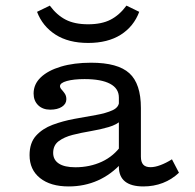

<svg xmlns="http://www.w3.org/2000/svg" viewBox="-20 -649 690 680"><path d="M401 -206.7V-303.5Q401 -335.8 369.8 -352.3Q338.6 -368.9 279.4 -368.9Q240.9 -368.9 216.7 -362.1Q192.5 -355.3 192.5 -343.9Q192.5 -338.1 198.1 -331.9Q203.8 -325.7 209.4 -317.6Q215 -309.5 215 -297.5Q215 -281.1 199.3 -270.8Q183.5 -260.6 157.9 -260.6Q131.3 -260.6 115.1 -276.4Q99 -292.3 99 -317.7Q99 -350.9 124.5 -375.1Q150 -399.4 195.9 -413.1Q241.8 -426.9 302.8 -426.9Q397.4 -426.9 438.2 -389.6Q479 -352.4 479 -266.5V-206.7ZM223.2 11.3Q158.8 11.3 121.7 -18.4Q84.7 -48.1 84.7 -99.6Q84.7 -142.9 107.5 -168.2Q130.4 -193.5 166.4 -207Q202.4 -220.4 242.9 -227.9Q283.3 -235.3 319.4 -241.6Q355.4 -247.9 378.7 -258.6Q401.9 -269.3 401.9 -290.3L411 -223.9Q394.3 -207.6 364.9 -199Q335.5 -190.3 301.4 -184.6Q267.4 -178.9 237.4 -171.3Q207.3 -163.6 187.8 -149Q168.3 -134.4 168.3 -107.5Q168.3 -82.9 188.3 -69.8Q208.4 -56.6 246.8 -56.6Q298.2 -56.6 340.9 -76.4Q383.6 -96.2 411.5 -136.4L412.6 -73.4Q374 -30.9 326.4 -9.8Q278.9 11.3 223.2 11.3ZM479 -94.4Q479 -75.1 487.3 -66Q495.5 -56.9 513 -56.9Q528.9 -56.9 548.4 -64.3Q568 -71.6 589 -84.8L613.8 -37.2Q588.7 -13.4 556.6 -1Q524.5 11.3 487.7 11.3Q444.8 11.3 422.9 -6.2Q401 -23.7 401 -58.6V-206.7H479ZM292.1 -496.9Q222.6 -496.9 176.6 -526.4Q130.6 -555.9 111.2 -607.1L156.4 -629.1Q181.2 -595.5 212.7 -579.3Q244.3 -563 292.1 -563Q340.1 -563 371.6 -579.3Q403.1 -595.5 427.9 -629.1L473.1 -607.1Q453.7 -555.2 407.7 -526Q361.7 -496.9 292.1 -496.9Z"/></svg>

Font: Playfair 5pt SemiExpanded Light
Style: Regular
Weight: 300
Width: 6
Designer: Claus Eggers Sørensen
Foundry: Claus Eggers Sørensen
Version: Version 2.203